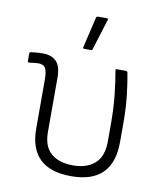

<svg xmlns="http://www.w3.org/2000/svg" viewBox="-80 -761 719 839"><g transform="rotate(10 279.0 -341.5)"><path d="M292 12Q106 12 106 -167V-384Q106 -420 97.5 -434.5Q89 -449 65 -449Q57 -449 46.5 -447.5Q36 -446 26 -445Q19 -444 19 -451V-484Q19 -489 25 -491Q37 -493 51 -494Q65 -495 77 -495Q117 -495 138 -473.5Q159 -452 159 -401V-160Q159 -97 194 -66.5Q229 -36 292 -36Q353 -36 388.5 -67.5Q424 -99 424 -166V-245Q424 -314 417.5 -373.5Q411 -433 403 -476Q401 -483 408 -483H448Q454 -483 456 -477Q464 -436 470.5 -380Q477 -324 477 -258V-172Q477 12 292 12ZM252 -546Q245 -546 247 -553L279 -689Q281 -695 287 -695H327Q334 -695 331 -687L289 -552Q287 -546 282 -546Z"/></g></svg>

Font: Sofia Sans Light
Style: Regular
Weight: 300
Designer: Botio Nikoltchev, Ani Petrova
Foundry: lettersoup
Version: Version 4.100; ttfautohint (v1.8.3)